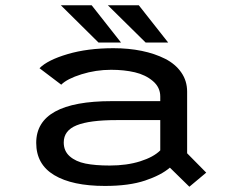

<svg xmlns="http://www.w3.org/2000/svg" viewBox="-20 -695 890 729"><path d="M618.5 -533.5H533L389.5 -675H507ZM439.5 -533.5H354L211 -675H328ZM411 -512Q468.5 -512 518.2 -501.8Q568 -491.5 607 -471.8Q646 -452 668.2 -420Q690.5 -388 690.5 -347V-113L763 -39.5L699 14L625 -58.5Q592 -30 531 -9.5Q470 11 378.5 11Q254.5 11 186 -30Q117.5 -71 117.5 -152.5Q117.5 -311 404.5 -311H588.5V-328.5Q588.5 -363.5 560.5 -387.2Q532.5 -411 492 -420.5Q451.5 -430 402 -430Q344 -430 289.5 -413Q235 -396 212.5 -373.5L130 -436Q160.5 -467 236.5 -489.5Q312.5 -512 411 -512ZM396.5 -66.5Q461.5 -66.5 512.2 -82.5Q563 -98.5 588.5 -124V-239H422Q320 -239 271 -219.2Q222 -199.5 222 -154Q222 -121.5 244.8 -101.5Q267.5 -81.5 304.5 -74Q341.5 -66.5 396.5 -66.5Z"/></svg>

Font: League Mono Wide
Style: Regular
Weight: 400
Width: 8
Designer: Tyler Finck
Foundry: The League of Moveable Type / Tyler Finck
Version: Version 2.210